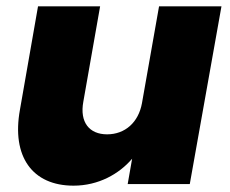

<svg xmlns="http://www.w3.org/2000/svg" viewBox="-20 -581 726 606"><path d="M679 -561H482L428 -255C417 -195 375 -157 318 -157C262 -157 231 -195 243 -260L296 -561H100L43 -235C16 -87 82 5 212 5C291 5 356 -32 397 -80L383 0H579Z"/></svg>

Font: SVN-Poppins ExtraBold
Style: Italic
Weight: 800
Italic angle: -10°
Designer: Ninad Kale (Devanagari), Jonny Pinhorn (Latin)
Foundry: Indian Type Foundry
Version: Version 3.002 2017